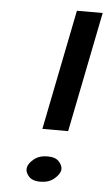

<svg xmlns="http://www.w3.org/2000/svg" viewBox="-49 -658 393 696"><g transform="rotate(5 148.0 -310.5)"><path d="M124 3.9Q93.8 3.9 81.1 -12.2Q70.8 -24.4 70.8 -36.6Q70.8 -40 71.3 -43Q74.2 -58.1 93.3 -74Q112.3 -89.8 143.1 -89.8Q173.3 -89.8 186 -73.7Q196.8 -61 196.8 -48.3Q196.8 -45.9 196.3 -43Q192.9 -27.8 173.8 -12Q154.8 3.9 124 3.9ZM209 -187.5H115.2L202.6 -625H296.4Z"/></g></svg>

Font: Juliett
Style: Bold Italic
Weight: 700
Italic angle: -11.25°
Designer: GGBotNet
Foundry: GGBotNet
Version: 0.60